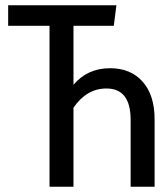

<svg xmlns="http://www.w3.org/2000/svg" viewBox="-20 -709 635 729"><path d="M567 -256V0H476V-254Q476 -373 384 -373Q309 -373 259 -300V0H168V-611H11V-689H422L412 -611H259V-387Q312 -450 398 -450Q476 -450 521.5 -399Q567 -348 567 -256Z"/></svg>

Font: Fira Sans Compressed
Style: Regular
Weight: 400
Width: 1
Designer: bBox Type GmbH & Carrois Corporate GbR & Edenspiekermann AG
Foundry: bBox Type GmbH & Carrois Corporate GbR & Edenspiekermann AG
Version: Version 4.301